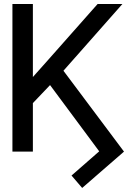

<svg xmlns="http://www.w3.org/2000/svg" viewBox="-20 -747 671 946"><path d="M41.2 0V-727.3H142V-367.5L214.5 -448.9L460.9 -727.3H583.1L292.6 -398.4L590.9 0L384.9 179L332.4 117.9L468.8 -1.4L226.6 -327.8L142 -239V0Z"/></svg>

Font: Inter P
Style: Regular
Weight: 400
Designer: Rasmus Andersson
Foundry: rsms
Version: Version 3.018;git-588b23468